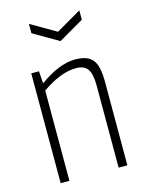

<svg xmlns="http://www.w3.org/2000/svg" viewBox="-116 -841 693 912"><g transform="rotate(-15 230.0 -385.0)"><path d="M117 -770 241 -698 365 -770V-724L241 -652L117 -724ZM67 -540H105L109 -482H113Q158 -515 202 -532.5Q246 -550 284 -550Q315 -550 336.5 -542.5Q358 -535 371 -518.5Q384 -502 389.5 -475Q395 -448 395 -409V0H352V-405Q352 -461 335 -485Q318 -509 278 -509Q240 -509 198 -492.5Q156 -476 110 -444V0H67Z"/></g></svg>

Font: Encode Sans Compressed
Style: ExtraLight
Weight: 200
Designer: Pablo Impallari, Andres Torresi
Foundry: Pablo Impallari, Andres Torresi
Version: Version 1.000; ttfautohint (v1.00) -l 8 -r 50 -G 200 -x 14 -